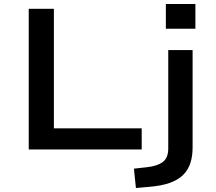

<svg xmlns="http://www.w3.org/2000/svg" viewBox="-20 -749 1080 962"><path d="M124 0V-705H250V-106H690V0ZM811 -605V-729H959V-605ZM661 193 651 96 714 89Q766 84 794.5 63.5Q823 43 823 -5V-498H945V-10Q945 33 934 67.5Q923 102 898 127Q873 152 831.5 167Q790 182 729 187Z"/></svg>

Font: Nunito Sans 7pt Expanded SemiBold
Style: Regular
Weight: 600
Width: 7
Designer: Vernon Adams
Foundry: Vernon Adams
Version: Version 3.101;gftools[0.9.27]